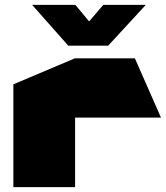

<svg xmlns="http://www.w3.org/2000/svg" viewBox="-20 -770 682 790"><path d="M35 0V-423L288 -530H289V0ZM289 -286V-530H535L642 -287V-286ZM261 -582 113 -749V-750H290L404 -613ZM261 -582 405 -750H579V-749L425 -582Z"/></svg>

Font: Foldit Thin Black
Style: Regular
Weight: 900
Version: Version 1.003